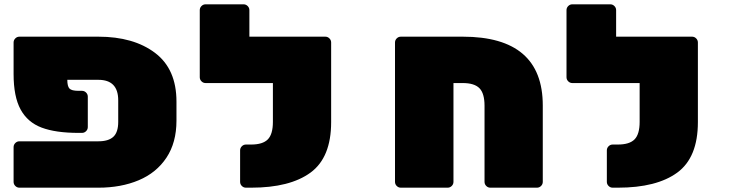

<svg xmlns="http://www.w3.org/2000/svg" viewBox="-20 -870 3440 890"><path d="M528 -305V-405Q528 -500 436 -500H292Q292 -470 302 -459.5Q312 -449 344 -449H360Q371 -449 379 -441Q387 -433 387 -422V-281Q387 -270 379 -262Q371 -254 360 -254H344Q238 -254 173 -278.5Q108 -303 75.5 -362.5Q43 -422 43 -527V-673Q43 -684 51 -692Q59 -700 70 -700H436Q599 -700 698.5 -625Q798 -550 798 -399V-311Q798 -209 751.5 -139Q705 -69 623 -34.5Q541 0 436 0H70Q59 0 51 -8Q43 -16 43 -27V-188Q43 -199 51 -207Q59 -215 70 -215H436Q483 -215 505.5 -236Q528 -257 528 -305Z M933 -850H1109Q1120 -850 1128 -842Q1136 -834 1136 -823V-700H1488Q1499 -700 1507 -692Q1515 -684 1515 -673V-304Q1515 -140 1419.5 -70Q1324 0 1144 0H1120Q1109 0 1101 -8Q1093 -16 1093 -27V-173Q1093 -184 1101 -192Q1109 -200 1120 -200H1144Q1198 -200 1221.5 -224Q1245 -248 1245 -305V-485H933Q922 -485 914 -493Q906 -501 906 -512V-823Q906 -834 914 -842Q922 -850 933 -850Z M2496 -381V-27Q2496 -16 2488 -8Q2480 0 2469 0H2253Q2242 0 2234 -8Q2226 -16 2226 -27V-380Q2226 -437 2202.5 -461Q2179 -485 2125 -485H2082V-27Q2082 -16 2074 -8Q2066 0 2055 0H1838Q1827 0 1819 -8Q1811 -16 1811 -27V-673Q1811 -684 1819 -692Q1827 -700 1838 -700H2125Q2496 -700 2496 -381Z M2633 -850H2809Q2820 -850 2828 -842Q2836 -834 2836 -823V-700H3188Q3199 -700 3207 -692Q3215 -684 3215 -673V-304Q3215 -140 3119.5 -70Q3024 0 2844 0H2820Q2809 0 2801 -8Q2793 -16 2793 -27V-173Q2793 -184 2801 -192Q2809 -200 2820 -200H2844Q2898 -200 2921.5 -224Q2945 -248 2945 -305V-485H2633Q2622 -485 2614 -493Q2606 -501 2606 -512V-823Q2606 -834 2614 -842Q2622 -850 2633 -850Z"/></svg>

Font: Rubik Mono One
Style: Regular
Weight: 400
Designer: Hubert and Fischer with Elvire Volk Leonovitch (Cyrillic Expansion: Cyreal)
Foundry: Hubert and Fischer with Elvire Volk Leonovitch
Version: Version 2.000